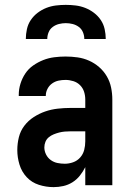

<svg xmlns="http://www.w3.org/2000/svg" viewBox="-20 -760 540 788"><path d="M200 8Q169 8 139.5 -1.5Q110 -11 89.5 -33Q69 -55 60 -84.5Q51 -114 51 -144Q51 -171 57.5 -197Q64 -223 80 -244Q96 -265 118.5 -279.5Q141 -294 165.5 -302.5Q190 -311 216.5 -314Q243 -317 269 -317H330V-351Q330 -368 325 -383.5Q320 -399 308.5 -410.5Q297 -422 281 -427Q265 -432 249 -432Q234 -432 220 -429Q206 -426 194 -417.5Q182 -409 175 -395.5Q168 -382 168 -368V-366H57V-371Q57 -394 64 -416.5Q71 -439 84 -458.5Q97 -478 116.5 -491.5Q136 -505 157.5 -513.5Q179 -522 202.5 -525Q226 -528 249 -528Q274 -528 298.5 -524.5Q323 -521 345.5 -511Q368 -501 387 -484.5Q406 -468 418.5 -446.5Q431 -425 436 -400.5Q441 -376 441 -351V0H330V-74Q321 -56 308 -39.5Q295 -23 277.5 -12Q260 -1 240 3.5Q220 8 200 8ZM246 -88Q263 -88 280 -94Q297 -100 309 -113.5Q321 -127 325.5 -144.5Q330 -162 330 -180V-221H269Q257 -221 245.5 -220Q234 -219 222.5 -216Q211 -213 200 -208.5Q189 -204 180 -196.5Q171 -189 166.5 -178Q162 -167 162 -155Q162 -140 169 -126Q176 -112 188.5 -103Q201 -94 216 -91Q231 -88 246 -88ZM86 -600Q86 -620 90.5 -640.5Q95 -661 106.5 -678Q118 -695 134.5 -707.5Q151 -720 170 -727.5Q189 -735 209.5 -737.5Q230 -740 250 -740Q270 -740 290.5 -737.5Q311 -735 330 -727.5Q349 -720 365.5 -707.5Q382 -695 393.5 -678Q405 -661 409.5 -640.5Q414 -620 414 -600H326Q326 -614 320.5 -627.5Q315 -641 303.5 -649.5Q292 -658 278 -661.5Q264 -665 250 -665Q236 -665 222 -661.5Q208 -658 196.5 -649.5Q185 -641 179.5 -627.5Q174 -614 174 -600Z"/></svg>

Font: Iosevka Custom
Style: Bold
Weight: 700
Monospace: yes
Designer: Belleve Invis
Foundry: Belleve Invis
Version: Version 30.3.3; ttfautohint (v1.8.3)